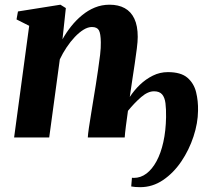

<svg xmlns="http://www.w3.org/2000/svg" viewBox="-20 -570 865 796"><path d="M239 -407Q254.5 -435 274.8 -460.5Q295 -486 319.8 -506.5Q344.5 -527 373.2 -538.8Q402 -550.5 434 -550.5Q471 -550.5 497 -536.2Q523 -522 537 -492.5Q551 -463 551 -417Q551 -398 547.2 -368.2Q543.5 -338.5 538.5 -305.2Q533.5 -272 529 -242.5L518 -168Q536 -195.5 560.2 -218.8Q584.5 -242 613.8 -256.5Q643 -271 676 -271Q730 -271 757 -247.8Q784 -224.5 793 -187.8Q802 -151 801 -111Q800.5 -59.5 782.2 -4Q764 51.5 731.8 99.2Q699.5 147 656 176.5Q612.5 206 561 206Q549.5 206 540.8 205.2Q532 204.5 524 203L527 167Q529 167 530.8 167.2Q532.5 167.5 535 167.5Q563.5 167.5 587.2 149.5Q611 131.5 629 98.2Q647 65 657.2 18.8Q667.5 -27.5 668.5 -84.5Q669 -118 666 -142Q663 -166 652 -178.8Q641 -191.5 618.5 -191.5Q593 -191.5 565.2 -167.5Q537.5 -143.5 510.5 -110.5Q506 -79 502 -47.8Q498 -16.5 497 0H344Q344.5 -12.5 348.5 -39.8Q352.5 -67 358 -100.2Q363.5 -133.5 368.5 -165Q373.5 -196.5 377 -217Q381.5 -247.5 386.5 -280Q391.5 -312.5 395 -342.5Q398.5 -372.5 398 -395Q397.5 -431 390 -444.5Q382.5 -458 361 -458Q344.5 -458 326.2 -446.8Q308 -435.5 290 -416.5Q272 -397.5 256 -373.5Q240 -349.5 228 -324L184 0H38.5L101 -463L48.5 -489.5L54.5 -522.5L230.5 -550.5L253 -536.5Z"/></svg>

Font: Merriweather 60pt ExtraBold
Style: Italic
Weight: 800
Italic angle: -7.8°
Version: Version 2.101